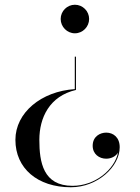

<svg xmlns="http://www.w3.org/2000/svg" viewBox="-20 -550 590 810"><path d="M356 -470C356 -503 329 -530 296 -530C263 -530 236 -503 236 -470C236 -437 263 -409.5 296 -409.5C329 -409.5 356 -437 356 -470ZM300.5 -170.5V-311H295.5V-174C154.5 -165 45 -75 45 40C45 160 138 240 279 240C391.5 240 485 153 485 71C485 30 458.5 9.5 428 9.5C403 9.5 371 25 371 65C371 100 398.5 119.5 428 119.5C448.5 119.5 468.5 110 478 93.5C463.5 165.5 381 234 286 234C162 234 146 134 146 40C146 -53 188.5 -144.5 300.5 -170.5Z"/></svg>

Font: Bodoni* 36pt
Style: Regular
Weight: 400
Version: Version 2.3